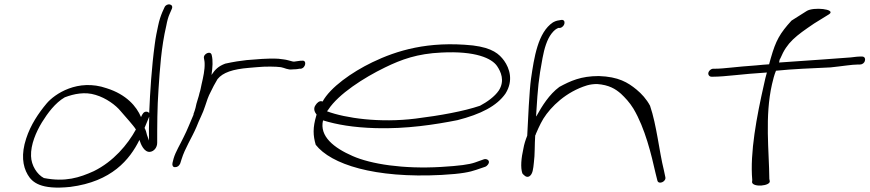

<svg xmlns="http://www.w3.org/2000/svg" viewBox="-20 -760 3922 866"><path d="M98 -135C75 -65 82 -11 105 28C125 62 163 97 297 83C484 59 565 -40 609 -129C615 -109 630 -73 656 -75C675 -77 689 -95 689 -116C689 -191 689 -273 695 -358C701 -447 707 -546 730 -644C734 -666 739 -684 745 -697L755 -720C765 -743 731 -748 722 -727L712 -705C705 -688 698 -668 693 -643C688 -620 682 -592 678 -560C664 -457 657 -347 653 -252C653 -251 652 -250 653 -249C651 -253 648 -255 644 -256C628 -259 622 -245 616 -232C596 -280 550 -334 461 -362C331 -407 226 -336 190 -293C154 -250 118 -197 98 -135ZM120 -56C118 -108 143 -165 169 -208C195 -250 229 -296 272 -321C314 -337 363 -347 411 -332C459 -318 503 -285 524 -259L564 -213C574 -201 587 -186 593 -176C556 -108 491 -31 403 12C339 41 275 62 178 43C147 27 121 -14 120 -56ZM632 -183 653 -234C652 -196 651 -160 652 -126C649 -134 646 -142 643 -151C641 -162 637 -174 632 -183Z M758 -25C756 -15 759 -6 769 -6C781 -6 788 -12 793 -23L799 -42C814 -91 845 -138 866 -187C878 -219 896 -251 905 -281C912 -303 920 -327 930 -345L944 -373L961 -403C985 -433 1030 -448 1103 -454L1138 -457C1178 -461 1225 -460 1247 -457C1264 -454 1278 -444 1299 -447C1308 -447 1323 -448 1330 -450H1337C1360 -454 1365 -491 1341 -486H1335C1325 -484 1316 -484 1306 -482C1302 -482 1299 -483 1295 -484L1280 -488C1273 -490 1267 -491 1260 -492L1236 -495C1186 -498 1136 -492 1093 -489L1048 -483C1031 -480 1013 -477 996 -473C964 -461 950 -446 934 -422C939 -457 941 -487 935 -511C931 -534 895 -517 900 -497C901 -488 903 -485 903 -473C904 -446 897 -413 889 -379C886 -365 884 -352 880 -341C876 -322 870 -308 866 -292L862 -274C860 -266 857 -257 854 -249C853 -247 852 -245 853 -243C838 -209 825 -174 808 -141C793 -109 772 -76 763 -45Z M1404 -287C1391 -270 1400 -253 1408 -243L1407 -240C1390 -183 1392 -149 1404 -107C1473 -19 1668 45 1972 29C2063 24 2099 16 2128 6L2169 -8C2174 -10 2178 -14 2181 -18C2193 -34 2178 -45 2164 -42L2122 -27C2096 -18 2053 -12 1969 -7C1798 3 1653 -20 1571 -56C1486 -93 1420 -145 1437 -217C1499 -198 1573 -185 1675 -182C1813 -178 1942 -198 2043 -218C2149 -245 2221 -282 2260 -338C2297 -397 2278 -452 2254 -486C2232 -516 2202 -544 2113 -555C1911 -576 1769 -532 1659 -479C1566 -434 1470 -366 1435 -302C1421 -308 1410 -296 1404 -287ZM1455 -258 1461 -266C1507 -336 1620 -409 1717 -456C1791 -492 1862 -518 1971 -523C2125 -531 2198 -497 2222 -462C2239 -437 2258 -396 2230 -352C2211 -324 2177 -300 2145 -283C2071 -258 1966 -239 1854 -225C1693 -205 1538 -227 1455 -258Z M2375 -404C2368 -355 2361 -214 2358 -148C2350 -128 2344 -109 2341 -91C2331 -47 2327 -5 2336 22C2341 28 2354 44 2368 35C2383 25 2385 2 2388 -27C2393 -63 2391 -107 2394 -149C2396 -152 2397 -154 2397 -156L2409 -183C2415 -197 2423 -211 2431 -225C2465 -279 2533 -346 2628 -375C2642 -379 2657 -381 2673 -381C2727 -377 2756 -359 2781 -337C2799 -320 2820 -298 2837 -270C2890 -181 2918 -62 2937 22L2945 54C2950 75 2986 59 2981 39L2974 6C2953 -78 2942 -195 2912 -283C2896 -313 2874 -337 2851 -356C2812 -388 2770 -414 2681 -417C2600 -417 2553 -395 2503 -368C2457 -334 2425 -282 2400 -237C2400 -236 2399 -236 2398 -235L2399 -253C2406 -365 2409 -402 2427 -498C2435 -541 2447 -582 2468 -609C2481 -625 2486 -628 2498 -634H2506C2530 -639 2534 -674 2511 -670C2498 -668 2488 -667 2474 -659C2406 -614 2389 -500 2375 -404Z M3175 -432C3173 -422 3180 -414 3189 -414H3197C3251 -414 3324 -426 3439 -433C3434 -416 3430 -399 3426 -380C3393 -235 3362 -71 3373 52L3372 62C3376 86 3455 79 3452 57L3450 47C3449 -78 3429 -235 3462 -380C3467 -401 3472 -422 3480 -441C3557 -449 3643 -452 3726 -456C3776 -461 3822 -469 3850 -469H3859C3869 -469 3879 -476 3881 -486C3884 -497 3879 -505 3868 -505H3859C3853 -505 3839 -504 3817 -501C3772 -497 3620 -487 3494 -478C3496 -485 3495 -491 3500 -497C3530 -569 3568 -597 3652 -654L3720 -696C3753 -719 3648 -730 3618 -710L3550 -667C3497 -609 3479 -576 3457 -499C3454 -490 3452 -480 3449 -470C3431 -469 3411 -467 3390 -465C3299 -459 3246 -450 3204 -450H3197C3187 -450 3177 -441 3175 -432Z"/></svg>

Font: Stray Cat
Style: UltExtObl
Weight: 400
Version: Version 1.0